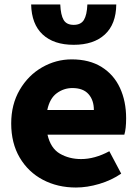

<svg xmlns="http://www.w3.org/2000/svg" viewBox="-20 -824 624 857"><path d="M30 -273Q30 -358 68 -423Q106 -488 168 -523.5Q230 -559 300 -559Q379 -559 433.5 -525Q488 -491 515.5 -431.5Q543 -372 543 -296Q543 -249 535 -223H192Q206 -162 247.5 -138Q289 -114 342 -114Q403 -114 468 -149L521 -49Q477 -19 423 -3Q369 13 319 13Q237 13 171.5 -21.5Q106 -56 68 -120.5Q30 -185 30 -273ZM119 -804H249Q251 -757 264 -735Q277 -713 309 -713Q341 -713 354.5 -735Q368 -757 370 -804H499Q498 -716 448 -670Q398 -624 309 -624Q220 -624 170.5 -670Q121 -716 119 -804ZM399 -333Q399 -377 375 -404Q351 -431 303 -431Q265 -431 233.5 -408Q202 -385 191 -333Z"/></svg>

Font: Nebula Sans Bold
Style: Regular
Weight: 700
Designer: Paul D. Hunt for Adobe (as Source Sans)
Foundry: Nebula Entertainment & Broadcasting LLC
Version: Version 1.010